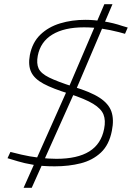

<svg xmlns="http://www.w3.org/2000/svg" viewBox="-20 -798 632 920"><path d="M242 -1Q183 -1 139 -8.5Q95 -16 66 -25L16 -40L30 -70L83 -57Q121 -48 166.5 -42.5Q212 -37 250 -37Q351 -37 408 -72.5Q465 -108 479 -181Q487 -221 476 -249Q465 -277 426.5 -300.5Q388 -324 311 -349Q233 -373 189 -396.5Q145 -420 129.5 -452.5Q114 -485 123 -534Q135 -595 173.5 -632Q212 -669 268 -686Q324 -703 389 -703Q430 -703 477 -695.5Q524 -688 565 -674L592 -666L579 -636L550 -644Q507 -655 466 -661Q425 -667 382 -667Q288 -667 231 -632.5Q174 -598 161 -531Q154 -494 165 -470Q176 -446 215.5 -426.5Q255 -407 330 -383Q414 -358 457.5 -329.5Q501 -301 514 -263Q527 -225 516 -171Q503 -104 463.5 -67Q424 -30 367 -15.5Q310 -1 242 -1ZM93 102 303 -369 338 -358 132 102ZM340 -358 305 -369 480 -778H519Z"/></svg>

Font: REM Medium Thin
Style: Italic
Weight: 250
Italic angle: -11°
Version: Version 1.005;gftools[0.9.28]